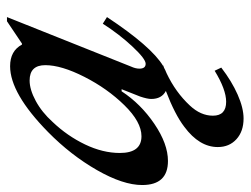

<svg xmlns="http://www.w3.org/2000/svg" viewBox="-113 -390 719 551"><g transform="rotate(-90 246.5 -114.5)"><path d="M454 -179 473 -167Q389 -40 333 -6H335L327 -3Q322 0 312 4Q257 30 219 71Q190 102 190 137Q190 175 230 175Q265 175 319 142L328 161Q289 191 250.5 208Q212 225 182 225Q145 225 122.5 204.5Q100 184 100 151Q100 98 158 55Q193 28 261 2Q238 -10 238 -40Q238 -51 245 -72L266 -125H260Q224 -70 166.5 -31Q109 8 60 8Q-9 8 -9 -66Q-9 -121 34 -196Q77 -271 143 -336Q254 -445 332 -445Q376 -445 394 -411H397L461 -454H473L331 -98Q325 -85 325 -74Q325 -56 339 -56Q353 -56 388.5 -94Q424 -132 454 -179ZM335 -344Q335 -389 291 -389Q265 -389 232.5 -371.5Q200 -354 172 -323Q132 -281 107.5 -230Q83 -179 83 -130Q83 -68 131 -68Q172 -68 220 -117Q268 -166 301.5 -232Q335 -298 335 -344Z"/></g></svg>

Font: Ibarra Real Nova
Style: Italic
Weight: 400
Italic angle: -22°
Designer: Jose Maria Ribagorda & Octavio Pardo
Foundry: Octavio Pardo
Version: Version 1.014